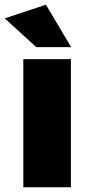

<svg xmlns="http://www.w3.org/2000/svg" viewBox="-38 -795 382 815"><path d="M264 -595H116L-18 -717L157 -775ZM263 0H61V-544H263Z"/></svg>

Font: Montserrat Extra Bold
Style: Regular
Weight: 800
Designer: Julieta Ulanovsky
Foundry: Julieta Ulanovsky
Version: Version 3.001;PS 003.001;hotconv 1.0.70;makeotf.lib2.5.58329